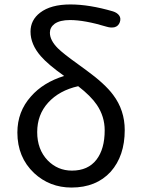

<svg xmlns="http://www.w3.org/2000/svg" viewBox="-20 -829 634 862"><path d="M301 13Q203 13 133 -52Q58 -123 58 -234Q58 -328 119 -396Q174 -459 268 -488Q196 -539 163 -577Q117 -630 117 -687Q117 -739 160 -772Q208 -809 296 -809Q381 -809 487 -778Q506 -772 515 -759.5Q524 -747 518 -729.5Q512 -712 495 -707Q479 -703 459 -709Q360 -739 294 -739Q249 -739 225 -722Q204 -706 204 -682Q204 -648 240 -612Q263 -589 330 -541Q354 -523 367 -514Q451 -453 488 -403Q540 -334 540 -245Q540 -129 477 -58Q412 13 301 13ZM303 -63Q375 -63 413 -112Q450 -160 450 -244Q450 -306 415 -358Q388 -398 331 -442Q246 -423 196 -368Q147 -314 147 -236Q147 -158 194 -109Q239 -63 303 -63Z"/></svg>

Font: GenSenRounded TW R
Style: Regular
Weight: 400
Version: Version 1.501;PS 1;hotconv 16.6.51;makeotf.lib2.5.65220